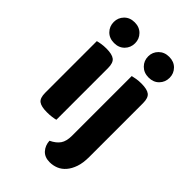

<svg xmlns="http://www.w3.org/2000/svg" viewBox="-264 -794 1081 1081"><g transform="rotate(45 276.5 -253.0)"><path d="M213 -1Q203 2 185 4.5Q167 7 145 7Q100 7 80.5 -7.5Q61 -22 61 -64V-475Q71 -478 89 -481Q107 -484 129 -484Q174 -484 193.5 -469Q213 -454 213 -412ZM52 -619Q52 -653 75.5 -677Q99 -701 137 -701Q175 -701 198.5 -677Q222 -653 222 -619Q222 -584 198.5 -560Q175 -536 137 -536Q99 -536 75.5 -560Q52 -584 52 -619ZM492 16Q492 64 480.5 97.5Q469 131 450 153Q431 175 406.5 185Q382 195 355 195Q315 195 293 170.5Q271 146 269 110Q305 93 322 68.5Q339 44 339 0V-475Q350 -478 368 -481Q386 -484 408 -484Q453 -484 472.5 -469Q492 -454 492 -412ZM326 -619Q326 -653 350 -677Q374 -701 412 -701Q450 -701 473.5 -677Q497 -653 497 -619Q497 -584 473.5 -560Q450 -536 412 -536Q374 -536 350 -560Q326 -584 326 -619Z"/></g></svg>

Font: Baloo Paaji 2
Style: Bold
Weight: 700
Designer: Shuchita Grover, Noopur Datye and Ek Type
Foundry: Ek Type
Version: Version 1.640;hotconv 1.0.111;makeotfexe 2.5.65597; ttfautoh